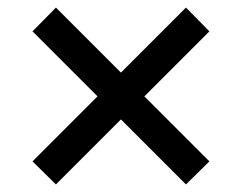

<svg xmlns="http://www.w3.org/2000/svg" viewBox="-20 -540 640 508"><path d="M128 -52 66 -113 238 -285 66 -457 128 -520 300 -348 472 -520 534 -457 362 -285 534 -113 472 -52 300 -224Z"/></svg>

Font: Nunito Sans 12pt ExtraLight
Style: Bold
Weight: 700
Version: Version 3.101;gftools[0.9.27]